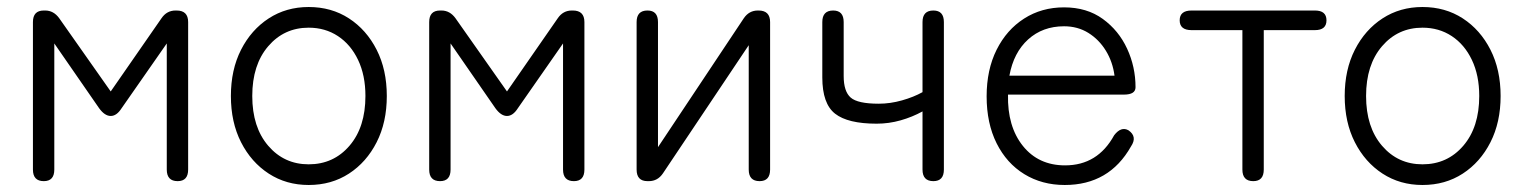

<svg xmlns="http://www.w3.org/2000/svg" viewBox="-20 -517 4350 548"><path d="M105 0Q74 0 74 -33V-454Q74 -487 105 -487H109Q133 -487 149 -465L296 -256L441 -465Q456 -487 481 -487H484Q517 -487 517 -454V-33Q517 0 487 0Q456 0 456 -33V-393L327 -208Q313 -186 296 -186Q279 -186 263 -208L135 -393V-33Q135 0 105 0Z M861 11Q797 11 747 -21.5Q697 -54 668 -111Q639 -168 639 -243Q639 -318 668 -375Q697 -432 747 -464.5Q797 -497 861 -497Q926 -497 976 -464.5Q1026 -432 1055 -375Q1084 -318 1084 -243Q1084 -168 1055 -111Q1026 -54 976 -21.5Q926 11 861 11ZM861 -48Q932 -48 977.5 -101Q1023 -154 1023 -243Q1023 -302 1002 -346Q981 -390 944.5 -414Q908 -438 861 -438Q791 -438 745.5 -385Q700 -332 700 -243Q700 -154 745.5 -101Q791 -48 861 -48Z M1236 0Q1205 0 1205 -33V-454Q1205 -487 1236 -487H1240Q1264 -487 1280 -465L1427 -256L1572 -465Q1587 -487 1612 -487H1615Q1648 -487 1648 -454V-33Q1648 0 1618 0Q1587 0 1587 -33V-393L1458 -208Q1444 -186 1427 -186Q1410 -186 1394 -208L1266 -393V-33Q1266 0 1236 0Z M1828 0Q1797 0 1797 -33V-454Q1797 -487 1828 -487Q1858 -487 1858 -454V-97L2103 -465Q2118 -487 2143 -487H2145Q2178 -487 2178 -454V-33Q2178 0 2148 0Q2117 0 2117 -33V-388L1872 -22Q1857 0 1832 0Z M2644 0Q2613 0 2613 -33V-199Q2584 -183 2550.5 -173.5Q2517 -164 2482 -164Q2400 -164 2363.5 -192.5Q2327 -221 2327 -296V-454Q2327 -487 2358 -487Q2388 -487 2388 -454V-300Q2388 -256 2408 -238.5Q2428 -221 2488 -221Q2521 -221 2554.5 -230.5Q2588 -240 2613 -254V-454Q2613 -487 2644 -487Q2674 -487 2674 -454V-33Q2674 0 2644 0Z M3019 11Q2954 11 2903.5 -20Q2853 -51 2824.5 -108Q2796 -165 2796 -242Q2796 -318 2824.5 -375Q2853 -432 2903 -464Q2953 -496 3017 -496Q3082 -496 3127.5 -463Q3173 -430 3197 -378Q3221 -326 3221 -268Q3221 -247 3188 -247H2857Q2855 -156 2899.5 -100.5Q2944 -45 3020 -45Q3113 -45 3160 -131Q3180 -157 3201 -145Q3227 -127 3208 -99Q3146 11 3019 11ZM2861 -301H3161Q3156 -340 3136.5 -372Q3117 -404 3086.5 -423Q3056 -442 3017 -442Q2956 -442 2914.5 -404.5Q2873 -367 2861 -301Z M3557 0Q3526 0 3526 -33V-431H3381Q3347 -431 3347 -459Q3347 -487 3381 -487H3733Q3766 -487 3766 -459Q3766 -431 3733 -431H3587V-33Q3587 0 3557 0Z M4040 11Q3976 11 3926 -21.5Q3876 -54 3847 -111Q3818 -168 3818 -243Q3818 -318 3847 -375Q3876 -432 3926 -464.5Q3976 -497 4040 -497Q4105 -497 4155 -464.5Q4205 -432 4234 -375Q4263 -318 4263 -243Q4263 -168 4234 -111Q4205 -54 4155 -21.5Q4105 11 4040 11ZM4040 -48Q4111 -48 4156.5 -101Q4202 -154 4202 -243Q4202 -302 4181 -346Q4160 -390 4123.5 -414Q4087 -438 4040 -438Q3970 -438 3924.5 -385Q3879 -332 3879 -243Q3879 -154 3924.5 -101Q3970 -48 4040 -48Z"/></svg>

Font: Zen Maru Gothic
Style: Regular
Weight: 400
Designer: Yoshimichi Ohira
Foundry: Positype
Version: Version 1.002